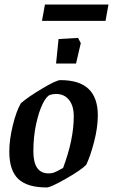

<svg xmlns="http://www.w3.org/2000/svg" viewBox="-20 -817 498 846"><path d="M21 -149Q21 -202 36.5 -265Q52 -328 72 -362Q101 -388 164.5 -426Q228 -464 246 -464Q330 -464 370.5 -425Q411 -386 411 -309Q411 -256 395 -193.5Q379 -131 360 -91Q338 -68 270.5 -29.5Q203 9 186 9Q100 9 60.5 -28.5Q21 -66 21 -149ZM208 -54Q216 -55 232 -63Q248 -71 258 -77Q305 -202 305 -304Q305 -351 284 -377Q263 -403 227 -403Q213 -403 201 -399Q185 -394 168 -359.5Q151 -325 139 -269.5Q127 -214 127 -150Q127 -53 194 -53Q203 -53 208 -54ZM238 -645 324 -650 336 -627 315 -537H227ZM178 -797H458L445 -725H165Z"/></svg>

Font: Grenze Medium
Style: Italic
Weight: 500
Italic angle: -10°
Designer: Renata Polastri
Foundry: Omnibus-Type
Version: Version 1.002; ttfautohint (v1.8)